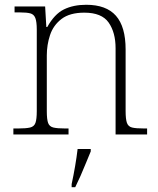

<svg xmlns="http://www.w3.org/2000/svg" viewBox="-20 -563 663 804"><path d="M36 0V-25H56Q89 -25 106 -29Q123 -33 128.5 -48.5Q134 -64 134 -98V-439Q134 -472 128 -487.5Q122 -503 107 -507Q92 -511 64 -511H41V-536H169L174 -450H178Q208 -504 247.5 -523.5Q287 -543 341 -543Q425 -543 465.5 -497Q506 -451 506 -356V-98Q506 -64 511.5 -48.5Q517 -33 533 -29Q549 -25 583 -25H596V0H464V-361Q464 -427 435 -468.5Q406 -510 333 -510Q272 -510 237.5 -483.5Q203 -457 189.5 -416Q176 -375 176 -331V-97Q176 -63 181.5 -48Q187 -33 203.5 -29Q220 -25 253 -25H267V0ZM280 208Q288 171 294.5 133Q301 95 305 61H360V71Q351 92 340 119.5Q329 147 317 174Q305 201 295 221H280Z"/></svg>

Font: Noto Serif Tamil ExtraLight
Style: Italic
Weight: 200
Italic angle: -12°
Designer: Indian Type Foundry, Tom Grace, and the Monotype Design Team
Foundry: Monotype Imaging Inc.
Version: Version 2.003; ttfautohint (v1.8.4.7-5d5b)